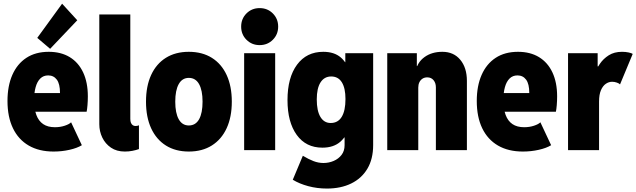

<svg xmlns="http://www.w3.org/2000/svg" viewBox="-20 -832 3526 1064"><path d="M277.3 7.8Q196.3 7.8 139.2 -25.4Q82 -58.6 51.8 -121.3Q21.5 -184.1 21.5 -272.5Q21.5 -355.5 48.3 -416.7Q75.2 -478 126.2 -511.5Q177.2 -544.9 250 -544.9Q317.9 -544.9 366.5 -515.4Q415 -485.8 440.9 -430.4Q466.8 -375 466.8 -297.9Q466.8 -272.9 464.8 -249.3Q462.9 -225.6 460 -212.9H158.2V-316.4H312.5Q312.5 -367.2 294.9 -390.6Q277.3 -414.1 247.1 -414.1Q220.7 -414.1 203.4 -397Q186 -379.9 177.5 -349.1Q168.9 -318.4 168.9 -277.3Q168.9 -228.5 181.4 -195.1Q193.8 -161.6 219.2 -144.3Q244.6 -127 284.2 -127Q313.5 -127 338.6 -135.3Q363.8 -143.6 374 -154.3L433.6 -27.3Q407.2 -11.2 364.7 -1.7Q322.3 7.8 277.3 7.8ZM257.8 -561.5 186.5 -622.1 324.2 -811.5 408.2 -719.7Z M671.9 7.8Q626.5 7.8 595 -13.7Q563.5 -35.2 546.9 -69.6Q530.3 -104 530.3 -143.6V-752H702.1V-172.9Q702.1 -159.7 705.8 -151.1Q709.5 -142.6 715.8 -138.2Q722.2 -133.8 730.5 -133.8Q742.2 -133.8 750 -137.7V-5.9Q733.9 0 713.6 3.9Q693.4 7.8 671.9 7.8Z M1026.4 7.8Q952.6 7.8 899.4 -25.6Q846.2 -59.1 817.6 -121.1Q789.1 -183.1 789.1 -268.6Q789.1 -354.5 817.6 -416.5Q846.2 -478.5 899.4 -511.7Q952.6 -544.9 1026.4 -544.9Q1100.6 -544.9 1154.1 -511.5Q1207.5 -478 1236.1 -416Q1264.6 -354 1264.6 -268.6Q1264.6 -183.6 1236.1 -121.6Q1207.5 -59.6 1154.1 -25.9Q1100.6 7.8 1026.4 7.8ZM1026.4 -136.7Q1064 -136.7 1083.3 -171.1Q1102.5 -205.6 1102.5 -268.6Q1102.5 -331.1 1083.3 -365.7Q1064 -400.4 1026.4 -400.4Q989.7 -400.4 970.5 -366Q951.2 -331.5 951.2 -268.6Q951.2 -205.6 970.5 -171.1Q989.7 -136.7 1026.4 -136.7Z M1333 0V-537.1H1504.9V0ZM1418.9 -582Q1375.5 -582 1345.9 -611.6Q1316.4 -641.1 1316.4 -684.6Q1316.4 -728 1345.9 -757.6Q1375.5 -787.1 1418.9 -787.1Q1462.4 -787.1 1491.9 -757.6Q1521.5 -728 1521.5 -684.6Q1521.5 -641.1 1491.9 -611.6Q1462.4 -582 1418.9 -582Z M1792 212.9Q1737.8 212.9 1688.5 199.7Q1639.2 186.5 1602.5 164.1L1658.2 31.2Q1689.9 50.3 1717.3 60.8Q1744.6 71.3 1772.5 71.3Q1802.2 71.3 1829.1 59.8Q1856 48.3 1872.8 26.4Q1889.6 4.4 1889.6 -27.3V-70.3H1875L1896.5 -125V-426.8L1856.4 -487.3H1893.6V-537.1H2047.9V-28.3Q2047.9 49.3 2015.9 103Q1983.9 156.7 1926.3 184.8Q1868.7 212.9 1792 212.9ZM1766.6 -13.7Q1675.3 -13.7 1624.3 -84.5Q1573.2 -155.3 1573.2 -277.3Q1573.2 -401.9 1626 -473.4Q1678.7 -544.9 1771.5 -544.9Q1832 -544.9 1868.4 -513.7Q1904.8 -482.4 1921.1 -424.1Q1937.5 -365.7 1937.5 -285.2Q1937.5 -202.6 1920.9 -141.6Q1904.3 -80.6 1866.7 -47.1Q1829.1 -13.7 1766.6 -13.7ZM1812.5 -150.4Q1853 -150.4 1873.8 -184.6Q1894.5 -218.8 1894.5 -283.2Q1894.5 -343.3 1874.5 -375.7Q1854.5 -408.2 1815.4 -408.2Q1777.3 -408.2 1756.3 -375.5Q1735.4 -342.8 1735.4 -281.2Q1735.4 -217.8 1755.6 -184.1Q1775.9 -150.4 1812.5 -150.4Z M2126 0V-537.1H2290V-465.8H2313.5L2284.2 -438.5Q2292.5 -486.8 2332.8 -515.9Q2373 -544.9 2431.6 -544.9Q2494.1 -544.9 2530.8 -500.7Q2567.4 -456.5 2567.4 -383.8V0H2395.5V-347.7Q2395.5 -372.1 2382.6 -387.7Q2369.6 -403.3 2347.7 -403.3Q2332.5 -403.3 2321.3 -396Q2310.1 -388.7 2304 -376Q2297.9 -363.3 2297.9 -346.7V0Z M2877.9 7.8Q2796.9 7.8 2739.7 -25.4Q2682.6 -58.6 2652.3 -121.3Q2622.1 -184.1 2622.1 -272.5Q2622.1 -355.5 2648.9 -416.7Q2675.8 -478 2726.8 -511.5Q2777.8 -544.9 2850.6 -544.9Q2918.5 -544.9 2967 -515.4Q3015.6 -485.8 3041.5 -430.4Q3067.4 -375 3067.4 -297.9Q3067.4 -272.9 3065.4 -249.3Q3063.5 -225.6 3060.5 -212.9H2758.8V-316.4H2913.1Q2913.1 -367.2 2895.5 -390.6Q2877.9 -414.1 2847.7 -414.1Q2821.3 -414.1 2804 -397Q2786.6 -379.9 2778.1 -349.1Q2769.5 -318.4 2769.5 -277.3Q2769.5 -228.5 2782 -195.1Q2794.4 -161.6 2819.8 -144.3Q2845.2 -127 2884.8 -127Q2914.1 -127 2939.2 -135.3Q2964.4 -143.6 2974.6 -154.3L3034.2 -27.3Q3007.8 -11.2 2965.3 -1.7Q2922.9 7.8 2877.9 7.8Z M3127.9 0V-537.1H3292V-463.9H3307.6L3277.3 -425.8Q3285.6 -450.7 3304.4 -478.5Q3323.2 -506.3 3353.5 -525.6Q3383.8 -544.9 3426.8 -544.9Q3446.8 -544.9 3463.6 -541.3Q3480.5 -537.6 3486.3 -533.2L3416 -364.3Q3411.6 -369.6 3398.4 -374.3Q3385.3 -378.9 3372.1 -378.9Q3354 -378.9 3337.4 -367.7Q3320.8 -356.4 3310.3 -332.3Q3299.8 -308.1 3299.8 -269.5V0Z"/></svg>

Font: Reddit Sans Condensed Black
Style: Regular
Weight: 900
Designer: Stephen Hutchings
Foundry: Reddit
Version: Version 1.014